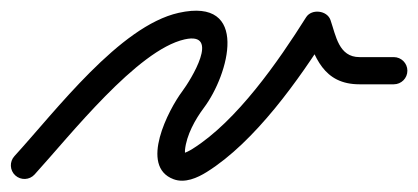

<svg xmlns="http://www.w3.org/2000/svg" viewBox="-36 -301 769 353"><path d="M27.5 19.9C27.5 19.9 27.5 19.9 27.5 19.9C93.1 -52.1 216.3 -209.1 303.5 -228.6C370.3 -243.5 314.8 -154.1 299 -133C274.2 -99.9 219.3 4.8 283.1 28.5C303.8 36.3 326.8 26.1 344.2 15.2C432.8 -40.1 514 -154.9 569.2 -242.7C574.2 -250.7 561.4 -256.4 548.2 -257.9C535 -259.4 521.3 -256.7 524.4 -247.8C542.3 -196.1 558.5 -146 625 -146C646 -146 667 -146 688 -146C701.8 -146 713 -157.2 713 -171C713 -184.8 701.8 -196 688 -196C688 -196 688 -196 688 -196C667 -196 646 -196 625 -196C586.7 -196 581.6 -235.4 571.6 -264.2C568.5 -273.1 559.8 -278.4 550.7 -279.4C541.5 -280.5 531.9 -277.3 526.8 -269.3C475.9 -188.4 399.4 -78.2 317.8 -27.2C312.1 -23.7 306.3 -20.5 299.7 -18.9C299.4 -18.9 299 -18.8 298.7 -18.8C300.1 -17 304.7 -12.5 304.5 -14.9C304.2 -18.7 303.7 -21.1 304.1 -25.2C306.8 -52.6 322.8 -81.4 339 -103C384.5 -163.6 424.2 -306.8 292.5 -277.4C184.1 -253.2 66.9 -97.5 -9.5 -13.9C-18.8 -3.7 -18.1 12.2 -7.9 21.5C2.3 30.8 18.2 30.1 27.5 19.9Z"/></svg>

Font: FRB American Cursive Guidelines Arrows Semibold
Style: Italic
Weight: 600
Italic angle: -25°
Version: Version 2.0;Modular Font Editor K font №1